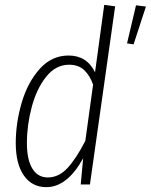

<svg xmlns="http://www.w3.org/2000/svg" viewBox="-20 -761 622 792"><path d="M455 -735 351 0H313L323 -108Q257 11 171 11Q112 11 78.5 -37Q45 -85 45 -171Q45 -254 69.5 -337.5Q94 -421 143.5 -476.5Q193 -532 263 -532Q338 -532 372 -463L410 -741ZM91 -171Q91 -102 113.5 -65.5Q136 -29 177 -29Q222 -29 258 -67.5Q294 -106 332 -180L364 -412Q350 -451 326.5 -472.5Q303 -494 265 -494Q210 -494 170.5 -444.5Q131 -395 111 -320Q91 -245 91 -171ZM541 -739 582 -734 531 -578 504 -582Z"/></svg>

Font: Fira Sans Extra Condensed ExtraLight
Style: Italic
Weight: 275
Width: 3
Italic angle: -8°
Designer: Carrois Corporate & Edenspiekermann AG
Foundry: Carrois Corporate GbR & Edenspiekermann AG
Version: Version 4.203